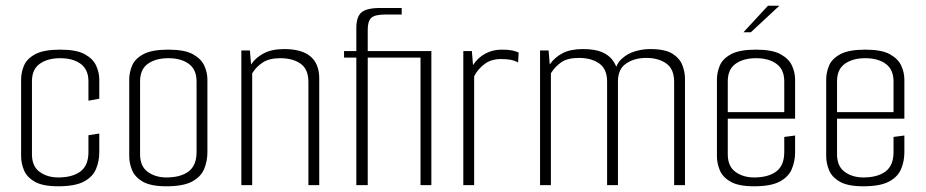

<svg xmlns="http://www.w3.org/2000/svg" viewBox="-20 -649 3245 673"><path d="M184 4Q130 4 102 -12Q74 -28 64 -52.5Q54 -77 54 -101V-370Q54 -395 64 -419Q74 -443 103.5 -459Q133 -475 191 -475Q248 -475 277 -459Q306 -443 317 -419Q328 -395 328 -370V-303L290 -296V-364Q290 -405 263 -425Q236 -445 191 -445Q147 -445 119.5 -425.5Q92 -406 92 -364V-108Q92 -66 119 -46.5Q146 -27 184 -27Q234 -27 262 -48Q290 -69 290 -116V-175L328 -181V-115Q328 -84 316.5 -56.5Q305 -29 274 -12.5Q243 4 184 4Z M563 4Q509 4 481 -12Q453 -28 443 -52.5Q433 -77 433 -101V-370Q433 -395 443 -419Q453 -443 482.5 -459Q512 -475 570 -475Q627 -475 656 -459Q685 -443 696 -419Q707 -395 707 -370V-115Q707 -84 695.5 -56.5Q684 -29 653 -12.5Q622 4 563 4ZM563 -27Q613 -27 641 -48Q669 -69 669 -116V-364Q669 -405 642 -425Q615 -445 570 -445Q526 -445 498.5 -425.5Q471 -406 471 -364V-108Q471 -66 498 -46.5Q525 -27 563 -27Z M826 -472H856L860 -423Q876 -447 904.5 -462Q933 -477 976 -477Q1038 -477 1068.5 -451Q1099 -425 1099 -374V0H1061V-362Q1061 -406 1034 -425.5Q1007 -445 962 -445Q924 -445 901 -430Q878 -415 864 -392V0H826Z M1229 -447H1186V-470H1229V-551Q1229 -590 1247 -605.5Q1265 -621 1313 -621H1388V-598H1329Q1294 -598 1281.5 -586.5Q1269 -575 1269 -546V-470H1470L1466 -447H1269V0H1229ZM1454 -470H1492V0H1454Z M1604 0V-470H1634L1638 -421Q1655 -447 1681 -461Q1707 -475 1738 -475Q1761 -475 1773.5 -472.5Q1786 -470 1798 -465L1796 -430Q1783 -437 1769.5 -439.5Q1756 -442 1736 -442Q1702 -442 1679 -425Q1656 -408 1642 -382V0Z M1873 0V-472H1903L1907 -423Q1924 -448 1952 -462.5Q1980 -477 2023 -477Q2065 -477 2089.5 -466.5Q2114 -456 2127 -438.5Q2140 -421 2144 -402L2134 -395Q2140 -425 2159.5 -443Q2179 -461 2205.5 -469Q2232 -477 2259 -477Q2312 -477 2337.5 -460.5Q2363 -444 2372 -420Q2381 -396 2381 -374V0H2343V-362Q2343 -407 2315.5 -426.5Q2288 -446 2245 -446Q2204 -446 2175 -426.5Q2146 -407 2146 -363V0H2108V-363Q2108 -407 2080.5 -426.5Q2053 -446 2009 -446Q1969 -446 1947 -430.5Q1925 -415 1911 -392V0Z M2623 4Q2569 4 2541 -12Q2513 -28 2503 -52.5Q2493 -77 2493 -101V-370Q2493 -395 2503 -419Q2513 -443 2542.5 -459Q2572 -475 2630 -475Q2687 -475 2716 -459Q2745 -443 2756 -419Q2767 -395 2767 -370V-252L2729 -250V-364Q2729 -405 2702 -425Q2675 -445 2630 -445Q2586 -445 2558.5 -425.5Q2531 -406 2531 -364V-108Q2531 -66 2558 -46.5Q2585 -27 2623 -27Q2673 -27 2701 -48Q2729 -69 2729 -116V-169L2767 -174V-115Q2767 -84 2755.5 -56.5Q2744 -29 2713 -12.5Q2682 4 2623 4ZM2501 -233V-256H2767V-233ZM2586 -536 2672 -629H2712L2612 -536Z M3006 4Q2952 4 2924 -12Q2896 -28 2886 -52.5Q2876 -77 2876 -101V-370Q2876 -395 2886 -419Q2896 -443 2925.5 -459Q2955 -475 3013 -475Q3070 -475 3099 -459Q3128 -443 3139 -419Q3150 -395 3150 -370V-252L3112 -250V-364Q3112 -405 3085 -425Q3058 -445 3013 -445Q2969 -445 2941.5 -425.5Q2914 -406 2914 -364V-108Q2914 -66 2941 -46.5Q2968 -27 3006 -27Q3056 -27 3084 -48Q3112 -69 3112 -116V-169L3150 -174V-115Q3150 -84 3138.5 -56.5Q3127 -29 3096 -12.5Q3065 4 3006 4ZM2884 -233V-256H3150V-233Z"/></svg>

Font: Smooch Sans Thin Light
Style: Regular
Weight: 300
Version: Version 1.010